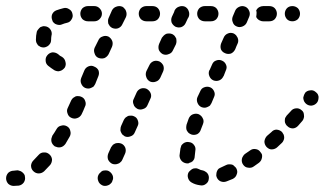

<svg xmlns="http://www.w3.org/2000/svg" viewBox="-45 -586 1067 631"><path d="M-25 0Q-25 10 -18 18Q-10 25 0 25Q8 25 17 24Q27 22 33 14Q39 5 37 -5Q37 -10 34 -14Q31 -18 27 -21Q23 -24 18 -25Q14 -27 9 -26Q4 -25 0 -25Q-10 -25 -18 -18Q-25 -10 -25 0ZM291 23Q295 25 300 25Q305 25 310 23Q314 22 318 18Q322 15 324 10V9Q329 0 325 -10Q321 -19 312 -24Q308 -26 303 -26Q298 -26 293 -25Q288 -23 285 -19Q281 -16 279 -12L278 -10Q274 -1 278 9Q281 18 291 23ZM641 3Q642 -2 641 -7Q640 -12 637 -16Q634 -20 630 -22Q626 -25 621 -26Q614 -27 609 -30Q605 -32 600 -33Q595 -33 590 -32Q585 -30 582 -27Q578 -24 575 -20Q570 -11 573 -1Q576 9 585 14Q597 21 613 23Q623 25 631 19Q640 13 641 3ZM732 -32Q730 -36 726 -39Q723 -43 718 -45Q713 -46 708 -46Q703 -46 699 -44Q690 -40 682 -36Q677 -34 673 -31Q670 -28 668 -23Q666 -18 666 -13Q665 -9 667 -4Q671 6 680 10Q690 14 700 10Q710 6 720 2Q730 -3 733 -13Q737 -22 732 -32ZM64 -24Q72 -16 82 -16Q92 -16 100 -23Q110 -33 120 -44Q126 -52 126 -62Q125 -72 117 -79Q109 -86 99 -85Q89 -85 82 -77Q73 -67 65 -59Q58 -52 57 -42Q57 -31 64 -24ZM816 -68Q817 -73 816 -78Q814 -83 811 -86Q805 -95 795 -96Q785 -98 776 -91Q768 -85 760 -80Q756 -77 754 -73Q751 -69 750 -64Q749 -59 750 -54Q751 -49 754 -45Q760 -36 770 -35Q781 -33 789 -39Q798 -45 806 -51Q810 -54 813 -59Q815 -63 816 -68ZM323 -48Q328 -46 333 -46Q338 -46 343 -48Q347 -49 351 -53Q355 -56 357 -61L366 -81Q370 -90 367 -100Q363 -110 354 -114Q349 -116 344 -116Q339 -116 335 -115Q330 -113 326 -110Q323 -106 320 -102L311 -82Q307 -72 310 -62Q314 -53 323 -48ZM545 -75Q546 -86 548 -98Q549 -103 551 -108Q554 -112 558 -115Q562 -118 567 -119Q571 -120 576 -119Q587 -118 593 -109Q599 -101 597 -91Q596 -81 595 -73Q595 -68 593 -63Q591 -59 587 -55Q587 -55 586 -55Q585 -54 585 -54Q584 -54 584 -53Q579 -52 574 -49Q573 -49 572 -49Q570 -49 569 -49Q559 -50 552 -57Q545 -65 545 -75ZM889 -134Q889 -139 887 -144Q885 -148 882 -152Q875 -159 864 -160Q854 -160 847 -152Q839 -145 832 -139Q825 -131 824 -121Q824 -111 831 -103Q834 -100 839 -97Q843 -95 848 -95Q853 -95 858 -97Q863 -99 866 -102Q874 -109 882 -117Q885 -120 887 -125Q889 -129 889 -134ZM124 -121Q125 -116 128 -112Q131 -108 135 -105Q140 -103 144 -102Q149 -101 154 -102Q159 -103 163 -106Q167 -109 170 -113Q177 -125 184 -137Q189 -146 186 -156Q184 -166 175 -171Q166 -176 156 -173Q146 -171 141 -162Q134 -150 127 -140Q125 -135 124 -131Q123 -126 124 -121ZM352 -153Q354 -148 357 -144Q361 -141 365 -138Q374 -134 384 -138Q394 -141 398 -151L407 -171Q412 -180 408 -190Q405 -200 395 -204Q391 -206 386 -206Q381 -206 376 -205Q372 -203 368 -200Q364 -196 362 -192L353 -172Q351 -167 351 -162Q350 -157 352 -153ZM569 -157Q572 -152 575 -149Q579 -146 584 -144Q593 -141 603 -145Q612 -150 615 -160Q619 -169 622 -178Q624 -183 624 -188Q624 -193 621 -198Q619 -202 616 -205Q612 -209 607 -211Q598 -214 588 -210Q579 -206 575 -196Q571 -185 568 -176Q567 -171 567 -166Q567 -161 569 -157ZM954 -207Q954 -212 952 -217Q950 -221 946 -224Q938 -231 928 -230Q917 -229 911 -221Q904 -213 897 -206Q894 -202 892 -198Q891 -193 891 -188Q891 -183 894 -178Q896 -174 900 -171Q907 -164 918 -164Q928 -165 935 -173Q942 -181 949 -189Q952 -193 953 -197Q955 -202 954 -207ZM189 -199Q199 -194 209 -198Q218 -201 223 -210Q229 -222 234 -235Q239 -244 235 -254Q232 -264 222 -268Q218 -270 213 -270Q208 -271 203 -269Q199 -267 195 -264Q191 -260 189 -256Q184 -244 178 -232Q173 -223 177 -213Q180 -203 189 -199ZM394 -243Q395 -238 399 -234Q402 -231 407 -228Q416 -224 426 -228Q436 -231 440 -241L449 -261Q454 -270 450 -280Q446 -289 437 -294Q428 -298 418 -295Q408 -291 404 -282L395 -262Q392 -257 392 -252Q392 -247 394 -243ZM617 -234Q622 -232 627 -232Q632 -232 636 -234Q641 -236 645 -239Q648 -243 650 -247L658 -266Q663 -276 659 -285Q655 -295 646 -299Q636 -303 626 -299Q617 -296 613 -286L604 -267Q600 -258 604 -248Q608 -238 617 -234ZM997 -249Q1000 -253 1001 -258Q1002 -263 1002 -268Q1001 -273 999 -277Q996 -281 992 -284Q984 -291 974 -289Q963 -288 957 -280V-279Q954 -275 953 -270Q951 -266 952 -261Q953 -256 955 -252Q958 -247 962 -244Q970 -238 980 -239Q991 -241 997 -249ZM235 -297Q240 -295 245 -295Q250 -295 254 -297Q259 -299 263 -302Q266 -306 268 -310L278 -335Q282 -344 279 -354Q275 -363 265 -367Q256 -372 246 -368Q236 -364 232 -354L222 -330Q218 -320 222 -311Q226 -301 235 -297ZM448 -318Q458 -314 468 -318Q477 -321 482 -331L491 -351Q495 -360 492 -370Q488 -379 479 -384Q469 -388 460 -385Q450 -381 446 -372L436 -352Q432 -342 436 -332Q439 -323 448 -318ZM644 -356 643 -355Q639 -346 643 -336Q647 -326 656 -322Q666 -318 676 -322Q685 -326 689 -335L690 -336L697 -354Q702 -364 698 -373Q694 -383 684 -387Q675 -391 665 -387Q656 -384 652 -374ZM111 -405Q104 -397 105 -387Q105 -377 113 -370Q123 -362 134 -355Q138 -353 143 -352Q148 -351 153 -353Q157 -354 161 -357Q165 -360 168 -364Q173 -373 170 -383Q168 -393 159 -399Q152 -402 146 -408Q138 -414 128 -414Q118 -413 111 -405ZM278 -396Q288 -392 298 -395Q307 -399 312 -408L323 -432Q327 -442 324 -451Q320 -461 311 -466Q301 -470 292 -466Q282 -463 278 -453L266 -429Q262 -420 266 -410Q269 -400 278 -396ZM490 -408Q500 -404 509 -408Q519 -411 523 -420L533 -440Q535 -445 535 -450Q535 -455 534 -460Q532 -464 529 -468Q525 -472 521 -474Q516 -476 511 -476Q506 -476 502 -475Q497 -473 493 -469Q490 -466 487 -462L478 -442Q474 -432 477 -422Q481 -413 490 -408ZM686 -453 682 -444Q678 -434 681 -424Q685 -415 695 -411Q704 -407 714 -410Q723 -414 728 -424L732 -434L736 -443Q738 -447 738 -452Q738 -457 736 -462Q734 -466 731 -470Q727 -474 723 -476Q713 -480 704 -476Q694 -472 690 -462ZM107 -499Q102 -500 97 -500Q93 -499 88 -497Q84 -494 81 -490Q78 -487 76 -482Q73 -469 73 -455Q73 -450 75 -445Q77 -441 80 -437Q84 -434 88 -432Q93 -430 98 -430Q103 -430 107 -432Q112 -434 115 -437Q119 -441 121 -445Q123 -450 123 -455Q123 -462 124 -468Q127 -478 122 -487Q117 -496 107 -499ZM311 -508Q313 -504 316 -500Q320 -496 324 -494Q334 -490 343 -493Q353 -497 357 -506L369 -530Q371 -535 371 -540Q371 -545 369 -550Q368 -554 364 -558Q361 -562 357 -564Q347 -568 337 -564Q328 -561 323 -552L312 -527Q310 -523 310 -518Q310 -513 311 -508ZM527 -546 520 -531Q516 -522 519 -512Q523 -503 532 -498Q542 -494 551 -497Q561 -501 565 -510L572 -525L575 -530Q579 -540 575 -550Q572 -559 563 -564Q553 -568 543 -564Q534 -561 529 -552ZM733 -499Q742 -495 752 -499Q762 -503 766 -512L774 -531Q778 -541 774 -550Q770 -560 761 -564Q751 -568 742 -564Q732 -560 728 -551L720 -532Q716 -522 720 -513Q723 -503 733 -499ZM193 -541Q191 -551 182 -556Q173 -562 163 -559Q151 -556 140 -552Q130 -548 126 -538Q123 -529 127 -519Q128 -514 132 -511Q136 -507 140 -506Q145 -504 150 -504Q155 -504 159 -506Q166 -509 175 -511Q185 -513 190 -522Q196 -531 193 -541ZM290 -541Q290 -551 282 -559Q275 -566 265 -566H244Q234 -566 226 -559Q219 -551 219 -541Q219 -531 226 -523Q234 -516 244 -516H265Q275 -516 282 -523Q290 -531 290 -541ZM481 -541Q481 -551 474 -559Q467 -566 456 -566H436Q426 -566 418 -559Q411 -551 411 -541Q411 -531 418 -523Q426 -516 436 -516H456Q467 -516 474 -523Q481 -531 481 -541ZM673 -541Q673 -551 666 -559Q659 -566 648 -566H628Q618 -566 610 -559Q603 -551 603 -541Q603 -531 610 -523Q618 -516 628 -516H648Q659 -516 666 -523Q673 -531 673 -541ZM806 -520Q813 -516 820 -516H840Q851 -516 858 -523Q865 -531 865 -541Q865 -551 858 -559Q851 -566 840 -566H820Q813 -566 806 -562Q800 -558 797 -552Q799 -546 798 -539Q798 -535 797 -530Q800 -524 806 -520ZM941 -541Q941 -551 934 -559Q926 -566 916 -566Q905 -566 898 -559Q891 -551 891 -541Q891 -531 898 -523Q905 -516 916 -516Q926 -516 934 -523Q941 -531 941 -541Z"/></svg>

Font: FRB American Cursive Guidelines Dashed Black
Style: Bold Italic
Weight: 900
Italic angle: -25°
Version: Version 2.0;Modular Font Editor K font №1